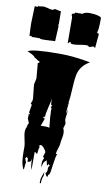

<svg xmlns="http://www.w3.org/2000/svg" viewBox="-129 -1103 756 1377"><g transform="rotate(10 249.0 -414.5)"><path d="M471.2 -814 447.8 -806.2Q442.9 -806.2 439.7 -810.8Q436.5 -815.4 423.6 -815.4Q410.6 -815.4 378.7 -810.1Q346.7 -804.7 332.3 -804.7Q317.9 -804.7 311 -808.1Q311 -814.9 309.8 -816.2Q308.6 -817.4 302.7 -817.4Q301.3 -816.4 298.8 -813Q293.9 -806.2 289.1 -806.2L288.1 -994.1L281.2 -1014.2L289.6 -1022.9L296.9 -1021.5Q301.3 -1022 303.7 -1031.7H356Q372.6 -1046.4 407.2 -1046.4Q441.9 -1046.4 467.3 -1039.6Q492.7 -1032.7 492.7 -1024.4Q492.7 -920.4 481 -920.4Q491.7 -910.6 498 -910.6L488.3 -804.7L480 -814ZM44.4 -1031.2 72.8 -1035.2Q82.5 -1035.2 105.2 -1029.1Q127.9 -1022.9 137.5 -1022.9Q147 -1022.9 149.9 -1027.3Q152.8 -1031.7 157.2 -1031.7L196.3 -1022.9L201.7 -1024.4L202.6 -927.2Q200.2 -927.2 200.2 -925.3V-920.9Q200.2 -919.4 199.7 -918.5Q203.6 -918.5 203.6 -915.5L197.8 -804.7L128.9 -801.3H100.1Q90.3 -801.3 85 -806.2H39.6L37.6 -804.7Q33.2 -806.2 29.8 -806.2H27.3Q25.9 -812.5 20.5 -812.5L10.3 -808.1Q6.3 -871.6 6.3 -903.3L10.3 -1026.4L26.4 -1025.4Q32.7 -1025.4 33.9 -1026.4Q35.2 -1027.3 35.2 -1033.7Q38.1 -1031.2 44.4 -1031.2ZM294.9 138.7Q305.2 127 305.2 115.7V96.7L314.5 81.1L305.2 70.8L294.9 85.4L286.6 46.9Q269 63 266.8 67.4Q264.6 71.8 262.7 81.5Q260.7 91.3 256.3 104L254.9 70.8Q254.9 54.7 265.6 35.6L256.3 24.9L266.6 -6.3Q266.6 -17.1 251.2 -35.4Q235.8 -53.7 225.1 -53.7L210.9 -43.5H217.8L220.7 -31.7H216.8L210.9 13.7Q205.1 13.7 201.7 8.5Q198.2 3.4 191.4 3.4V133.8Q180.7 106.9 180.7 53.2Q179.2 68.8 172.9 75Q166.5 81.1 152.3 81.1V59.6L141.6 47.4L132.8 59.6L143.6 90.8L141.6 91.8L136.7 139.6L132.8 138.7Q112.3 101.6 112.3 21V-22.5Q112.3 -37.1 104 -73.7Q95.7 -110.4 95.7 -124.5Q95.7 -138.7 99.6 -151.9Q103.5 -165 110.4 -167H102.5L114.3 -193.4L101.6 -224.6L102.5 -257.8H112.3L102.5 -269L112.3 -325.7L102.5 -336.9Q113.3 -347.7 113.3 -371.1L102.5 -473.1L112.3 -517.6L102.5 -630.4H112.3V-642.6Q105.5 -642.6 91.6 -653.1Q77.6 -663.6 69.3 -665H74.2Q57.6 -683.6 15.6 -698.7Q45.9 -721.7 248.5 -721.7Q346.7 -721.7 470.7 -698.7Q401.9 -659.7 388.7 -591.8Q382.3 -559.1 380.9 -528.3Q375.5 -417 367.7 -383.3L372.1 -392.1Q371.6 -381.8 367.7 -350.6Q363.8 -319.3 363.8 -302.7Q363.8 -303.7 367.9 -319.6Q372.1 -335.4 372.1 -343.8V-312.5Q372.1 -312.5 366.7 -268.1Q366.7 -255.9 372.1 -235.8V-264.2L374 -235.8Q374 -231.4 363.8 -200.7Q372.1 -182.1 372.1 -164.8Q372.1 -147.5 366.9 -123.5Q361.8 -99.6 361.8 -88.4Q361.8 -77.1 352.5 -49.8Q343.3 -22.5 343.3 -9.3H353Q344.2 11.2 339.1 52.2Q334 93.3 329.3 120.8Q324.7 148.4 314.5 148.4V160.6L306.2 161.6L294.9 143.6ZM256.3 -348.6 252.4 -347.7Q246.6 -347.7 246.6 -379.4V-397Q244.6 -375.5 232.7 -329.6Q220.7 -283.7 220.7 -257.8L210.9 -258.3V-246.6H220.7Q220.7 -239.7 211.7 -217.3Q202.6 -194.8 201.2 -189.9H237.8Q261.2 -189.9 265.1 -184.1Q264.2 -195.8 261.7 -217.8Q256.3 -266.1 256.3 -291.5H257.8Q254.9 -292.5 254.9 -306.9Q254.9 -321.3 256.3 -325.7L246.6 -336.9L256.3 -339.8ZM284.7 160.6Q271.5 188 274.9 216.3H265.6V194.8Q265.6 183.6 274.4 160.9Q283.2 138.2 284.7 129.4ZM363.8 -376V-371.1H368.2Q366.2 -371.1 363.8 -376ZM256.3 -6.3V-9.3H257.8Q256.3 -9.3 256.3 -6.3Z"/></g></svg>

Font: Butcherman
Style: Regular
Weight: 400
Version: Version 001.004